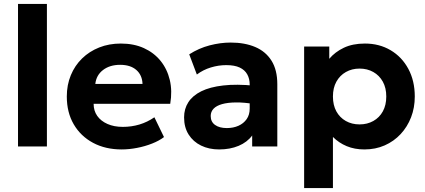

<svg xmlns="http://www.w3.org/2000/svg" viewBox="-20 -740 2145 970"><path d="M71 0V-720H217V0Z M595 15Q512.5 15 450 -18.5Q387.5 -52 352.5 -112Q317.5 -172 317.5 -252.5Q317.5 -311 337.8 -360Q358 -409 394.8 -444.8Q431.5 -480.5 481.2 -500.2Q531 -520 590.5 -520Q656 -520 706.8 -497Q757.5 -474 791 -432.8Q824.5 -391.5 837.8 -336Q851 -280.5 840 -215.5H453Q453 -180.5 471.2 -154.5Q489.5 -128.5 522.8 -113.8Q556 -99 600.5 -99Q644.5 -99 684.5 -111Q724.5 -123 760 -147.5L808.5 -47.5Q784.5 -29 748.5 -14.8Q712.5 -0.5 672.2 7.2Q632 15 595 15ZM461.5 -316H700Q698.5 -360.5 668.8 -386.5Q639 -412.5 587 -412.5Q535 -412.5 500.8 -386.5Q466.5 -360.5 461.5 -316Z M1087 15Q1036 15 996 -4.5Q956 -24 933 -60.2Q910 -96.5 910 -147Q910 -190 931.5 -223.5Q953 -257 996.8 -278.8Q1040.5 -300.5 1107.8 -308.2Q1175 -316 1266.5 -307L1268 -214Q1213.5 -223 1171.8 -222.5Q1130 -222 1101.8 -214Q1073.5 -206 1059 -190.8Q1044.5 -175.5 1044.5 -154Q1044.5 -124.5 1066.5 -108.8Q1088.5 -93 1126 -93Q1158.5 -93 1184.5 -104.5Q1210.5 -116 1226 -138Q1241.5 -160 1241.5 -191.5V-312.5Q1241.5 -342 1229.2 -364.2Q1217 -386.5 1191 -398.8Q1165 -411 1123 -411Q1084 -411 1045.2 -399.2Q1006.5 -387.5 974.5 -363.5L936 -465.5Q984.5 -496.5 1039 -510.8Q1093.5 -525 1145.5 -525Q1216.5 -525 1269.5 -502.5Q1322.5 -480 1351.8 -433.2Q1381 -386.5 1381 -314.5V0H1254V-55.5Q1229 -21.5 1185.5 -3.2Q1142 15 1087 15Z M1516.5 210V-505H1643.5V-443Q1672.5 -477.5 1717.2 -498.8Q1762 -520 1823.5 -520Q1896.5 -520 1953.5 -486.2Q2010.5 -452.5 2043 -392Q2075.5 -331.5 2075.5 -252.5Q2075.5 -196 2056.8 -147.5Q2038 -99 2004 -62.5Q1970 -26 1923.5 -5.5Q1877 15 1821 15Q1771.5 15 1731.8 -1.5Q1692 -18 1662 -48V210ZM1796.5 -111.5Q1835.5 -111.5 1866.2 -128.8Q1897 -146 1914.2 -177.5Q1931.5 -209 1931.5 -252.5Q1931.5 -296 1914 -327.5Q1896.5 -359 1866 -376.2Q1835.5 -393.5 1796.5 -393.5Q1758 -393.5 1727.5 -376.2Q1697 -359 1679.5 -327.5Q1662 -296 1662 -252.5Q1662 -209 1679.2 -177.5Q1696.5 -146 1727 -128.8Q1757.5 -111.5 1796.5 -111.5Z"/></svg>

Font: Geologica Roman SemiBold
Style: Regular
Weight: 600
Designer: Sindre Bremnes, Frode Helland
Foundry: Monokrom Skriftforlag AS
Version: Version 1.010;gftools[0.9.28]